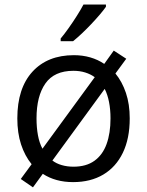

<svg xmlns="http://www.w3.org/2000/svg" viewBox="-20 -786 642 839"><path d="M546.9 -268.6Q546.9 -180.7 516.8 -118.4Q486.8 -56.2 431.4 -23.2Q376 9.8 299.3 9.8Q260.7 9.8 227.8 0.7Q194.8 -8.3 167 -26.4L124 32.7L70.8 -3.9L118.2 -68.4Q88.4 -105 72 -155Q55.7 -205.1 55.7 -268.6Q55.7 -400.4 121.8 -472.7Q188 -544.9 302.7 -544.9Q340.8 -544.9 374.5 -535.2Q408.2 -525.4 435.5 -506.8L477.1 -564.9L531.7 -529.3L484.4 -464.8Q513.7 -429.2 530.3 -379.9Q546.9 -330.6 546.9 -268.6ZM139.6 -268.6Q139.6 -228.5 145.8 -195.1Q151.9 -161.6 165.5 -136.2L394 -448.7Q376 -461.9 352.5 -469.2Q329.1 -476.6 300.8 -476.6Q217.3 -476.6 178.5 -421.4Q139.6 -366.2 139.6 -268.6ZM462.9 -268.6Q462.9 -307.1 456.5 -339.8Q450.2 -372.6 437.5 -397.5L209 -84.5Q226.1 -71.3 249.8 -64.5Q273.4 -57.6 301.3 -57.6Q356.9 -57.6 392.8 -83.5Q428.7 -109.4 445.8 -156.7Q462.9 -204.1 462.9 -268.6ZM442.9 -766.1V-756.3Q433.1 -742.2 416.3 -722.4Q399.4 -702.6 378.9 -680.9Q358.4 -659.2 337.6 -639.6Q316.9 -620.1 299.3 -606H245.1V-617.7Q260.7 -636.2 279.3 -662.4Q297.9 -688.5 315.4 -716.1Q333 -743.7 344.7 -766.1Z"/></svg>

Font: Wonky
Style: Regular
Weight: 400
Designer: Monotype Design Team
Foundry: Monotype Imaging Inc.
Version: Version 3.000